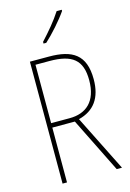

<svg xmlns="http://www.w3.org/2000/svg" viewBox="-140 -1018 736 1086"><g transform="rotate(-15 228.0 -475.5)"><path d="M336 -944V-951H306C274 -901 232 -852 187 -803V-793H203C246 -832 303 -896 336 -944ZM197 -714H86V0H112V-321H244L403 0H434L270 -328C361 -351 409 -415 409 -525C409 -670 333 -714 197 -714ZM193 -689C327 -689 383 -645 383 -526C383 -402 317 -347 221 -347H112V-689Z"/></g></svg>

Font: Noto Sans Gujarati Condensed Thin
Style: Regular
Weight: 100
Width: 3
Designer: Jelle Bosma - Monotype Design Team, Universal Thirst
Foundry: Monotype Imaging Inc.
Version: Version 2.106